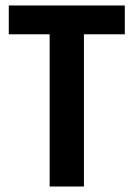

<svg xmlns="http://www.w3.org/2000/svg" viewBox="-20 -680 487 700"><path d="M161 0V-660H286V0ZM12 -555V-660H435V-555Z"/></svg>

Font: Bricolage Grotesque 72pt SemiCondensed SemiBold
Style: Regular
Weight: 600
Width: 4
Designer: Mathieu Triay
Foundry: Atelier Triay
Version: Version 1.001;gftools[0.9.33.dev8+g029e19f]